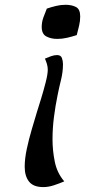

<svg xmlns="http://www.w3.org/2000/svg" viewBox="-20 -592 424 789"><path d="M215.3 -432.1Q189.9 -432.1 170.7 -442.1Q151.4 -452.1 151.4 -481.4Q151.4 -501 158.2 -520Q165 -539.1 172.4 -556.6Q190.9 -563 210.2 -567.6Q229.5 -572.3 249 -572.3Q274.9 -572.3 292.2 -563.2Q309.6 -554.2 309.6 -524.4Q309.6 -504.9 304.9 -485.8Q300.3 -466.8 295.4 -447.8Q275.9 -441.4 255.9 -436.8Q235.8 -432.1 215.3 -432.1ZM157.7 176.8Q117.2 176.8 99.4 154.3Q81.5 131.8 81.5 93.3Q81.5 60.1 90.1 20Q98.6 -20 110.4 -59.8Q122.1 -99.6 131.8 -131.8Q138.2 -151.9 148.7 -186Q159.2 -220.2 167.7 -253.7Q176.3 -287.1 176.3 -305.7Q176.3 -317.4 172.9 -328.9Q169.4 -340.3 164.6 -351.1Q175.3 -356 189 -360.8Q202.6 -365.7 214.4 -365.7Q230 -365.7 234.4 -353.5Q238.8 -341.3 238.8 -328.6Q238.8 -296.4 231 -264.9Q223.1 -233.4 216.8 -201.7Q207.5 -156.7 201.7 -110.8Q195.8 -64.9 195.8 -18.6Q195.8 25.9 205.1 72.3Q214.4 118.7 244.1 153.3Q225.1 161.6 202.1 169.2Q179.2 176.8 157.7 176.8Z"/></svg>

Font: Lumanosimo
Style: Regular
Weight: 400
Designer: The DocRepair Project, Eduardo Rodriguez Tunni
Foundry: Google
Version: Version 1.010